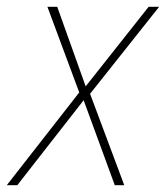

<svg xmlns="http://www.w3.org/2000/svg" viewBox="-65 -547 490 567"><path d="M-45 0 169 -274 75 -527H104L188 -292L374 -527H405L201 -270L302 0H274L182 -251L-14 0Z"/></svg>

Font: Noto Sans SemiCondensed Thin
Style: Italic
Weight: 100
Width: 4
Italic angle: -12°
Designer: Monotype Design Team
Foundry: Monotype Imaging Inc.
Version: Version 2.013; ttfautohint (v1.8.4.7-5d5b)